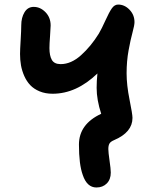

<svg xmlns="http://www.w3.org/2000/svg" viewBox="-20 -602 680 842"><path d="M402.8 220.2Q361.3 220.2 342.8 165Q326.2 119.1 326.2 32.2Q326.2 -57.6 423.8 -103Q403.8 -164.1 403.8 -216.8Q403.8 -246.6 407.2 -279.8Q314.9 -190.9 210.9 -190.9Q178.7 -190.9 153.6 -201.4Q128.4 -211.9 112.5 -228.8Q96.7 -245.6 86.4 -268.8Q76.2 -292 72 -315.7Q67.9 -339.4 67.9 -365.2Q67.9 -382.8 70.6 -426.8Q73.2 -470.7 73.2 -491.2Q73.2 -524.4 87.4 -548.1Q101.6 -571.8 127.9 -571.8Q156.7 -571.8 179.4 -548.6Q202.1 -525.4 202.1 -490.2Q202.1 -479 199.5 -444.1Q196.8 -409.2 196.8 -391.1Q196.8 -357.4 207.5 -339.1Q218.3 -320.8 246.1 -320.8Q292 -320.8 335.4 -359.9Q378.9 -398.9 413.1 -454.1Q425.8 -475.6 442.4 -512.5Q459 -549.3 470.7 -565.7Q482.4 -582 498 -582Q526.4 -582 548.1 -559.3Q569.8 -536.6 569.8 -504.9Q569.8 -491.7 561.3 -460.4Q552.7 -429.2 543.9 -381.3Q535.2 -333.5 535.2 -280.8Q535.2 -229 548.1 -165Q561 -101.1 561 -85Q561 -22 481 12.2Q464.8 19 460 27.6Q455.1 36.1 455.1 51.8Q455.1 65.4 460.4 102.3Q465.8 139.2 465.8 154.8Q465.8 185.1 448.2 202.6Q430.7 220.2 402.8 220.2Z"/></svg>

Font: Shantell Sans Irregular Bouncy
Style: Regular
Weight: 600
Designer: Stephen Nixon, Anya Danilova, Shantell Martin
Foundry: Arrow Type
Version: Version 1.006;[9816181b4]